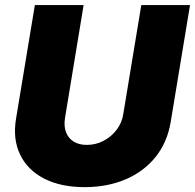

<svg xmlns="http://www.w3.org/2000/svg" viewBox="-20 -748 789 777"><path d="M322.8 9.3Q226.1 9.3 158.9 -25.1Q91.8 -59.6 61.5 -122.1Q31.2 -184.6 44.9 -267.6L121.1 -727.5H318.4L243.2 -271.5Q237.8 -237.8 247.1 -213.1Q256.3 -188.5 278.1 -175Q299.8 -161.6 331.1 -161.6Q367.7 -161.6 399.2 -178.2Q430.7 -194.8 451.9 -222.7Q473.1 -250.5 478.5 -284.2L551.8 -727.5H749L670.9 -254.9Q657.2 -171.9 609.4 -112.5Q561.5 -53.2 487.8 -22Q414.1 9.3 322.8 9.3Z"/></svg>

Font: Inter 17pt Black
Style: Italic
Weight: 900
Italic angle: -9.3988°
Version: Version 4.001;git-66647c0bb